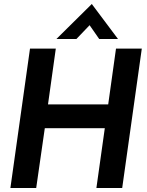

<svg xmlns="http://www.w3.org/2000/svg" viewBox="-20 -940 733 960"><path d="M32 0 130 -697H259L220 -418H521L560 -697H689L591 0H462L504 -299H204L161 0ZM262 -745 439 -920 570 -745H476L428 -814L362 -745Z"/></svg>

Font: Hanken Grotesk
Style: Bold Italic
Weight: 700
Italic angle: -8°
Designer: Alfredo Marco Pradil
Foundry: Hanken Design Co.
Version: Version 3.013